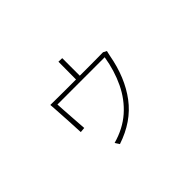

<svg xmlns="http://www.w3.org/2000/svg" viewBox="-111 -868 1221 1221"><g transform="rotate(-45 500.0 -257.5)"><path d="M751 -411Q749 -404 747 -394Q745 -384 743 -376Q713 -210 628 -97Q543 16 391 66L372 37Q473 9 542.5 -52Q612 -113 654 -200.5Q696 -288 713 -393Q695 -393 668.5 -393Q642 -393 610 -393Q556 -393 494 -393Q432 -393 376.5 -393Q321 -393 288 -393Q289 -374 291 -341.5Q293 -309 295.5 -274Q298 -239 300 -209.5Q302 -180 303 -167L269 -164Q268 -176 267 -203Q266 -230 264 -263.5Q262 -297 260 -330.5Q258 -364 256.5 -389Q255 -414 254 -423Q269 -423 304.5 -422.5Q340 -422 387 -422Q434 -422 484 -422L485 -581L518 -580V-422Q566 -422 609 -422Q652 -422 684 -422.5Q716 -423 728 -423Z"/></g></svg>

Font: Zen Kaku Gothic Antique Light
Style: Regular
Weight: 300
Designer: Yoshimichi Ohira
Foundry: Positype
Version: Version 1.001